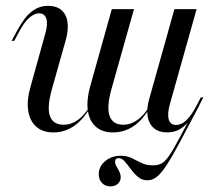

<svg xmlns="http://www.w3.org/2000/svg" viewBox="-20 -446 743 663"><path d="M361.3 197.6Q343.5 197.6 332.3 185.9Q321 174.2 321 155.6Q321 129 343.1 110.5Q365.3 91.9 396 91.9Q418.5 91.9 435.1 100Q451.6 108.1 468.1 116.5Q484.7 125 507.3 125Q524.2 125 536.7 119Q549.2 112.9 563.3 92.7Q577.4 72.6 599.2 31.5Q621 -9.7 657.3 -77.4L668.5 -82.3Q626.6 -3.2 599.6 47.6Q572.6 98.4 554 126.2Q535.5 154 520.6 165.3Q505.6 176.6 489.5 176.6Q470.2 176.6 456.5 164.9Q442.7 153.2 431.9 138.3Q421 123.4 410.9 111.7Q400.8 100 389.5 100Q377.4 100 377.4 113.7Q377.4 121 382.7 129.4Q387.9 137.9 392.3 147.2Q396.8 156.5 396.8 166.1Q396.8 179.8 386.7 188.7Q376.6 197.6 361.3 197.6ZM164.5 11.3Q127.4 11.3 105.2 -8.5Q83.1 -28.2 77.4 -63.7Q71.8 -99.2 85.5 -146.8L136.3 -329.8Q146 -363.7 139.9 -381.9Q133.9 -400 114.5 -400Q98.4 -400 80.2 -383.9Q62.1 -367.7 45.2 -334.7L29 -304.8H20.2L38.7 -339.5Q50 -360.5 64.5 -380.2Q79 -400 99.2 -412.9Q119.4 -425.8 146 -425.8Q175 -425.8 191.9 -411.3Q208.9 -396.8 212.9 -371Q216.9 -345.2 208.1 -311.3L158.9 -137.1Q141.9 -75.8 152.4 -45.6Q162.9 -15.3 200 -15.3Q225.8 -15.3 249.2 -31.9Q272.6 -48.4 292.7 -83.1V-76.6Q267.7 -33.1 235.5 -10.9Q203.2 11.3 164.5 11.3ZM370.2 11.3Q333.1 11.3 310.9 -8.5Q288.7 -28.2 283.5 -63.7Q278.2 -99.2 291.1 -146.8L366.1 -414.5H442.7L364.5 -137.1Q347.6 -75.8 358.5 -45.6Q369.4 -15.3 405.6 -15.3Q431.5 -15.3 454.8 -31.9Q478.2 -48.4 498.4 -83.1V-76.6Q474.2 -33.1 441.9 -10.9Q409.7 11.3 370.2 11.3ZM557.3 11.3Q529 11.3 511.7 -3.2Q494.4 -17.7 489.9 -44Q485.5 -70.2 495.2 -104L582.3 -414.5H658.9L566.1 -84.7Q557.3 -51.6 562.9 -33.1Q568.5 -14.5 587.9 -14.5Q606.5 -14.5 623.8 -31Q641.1 -47.6 658.9 -81.5L673.4 -109.7H682.3L664.5 -75.8Q653.2 -54.8 638.7 -35.1Q624.2 -15.3 604.4 -2Q584.7 11.3 557.3 11.3Z"/></svg>

Font: Playfair 144pt
Style: Italic
Weight: 400
Italic angle: -15.6°
Designer: Claus Eggers Sørensen
Foundry: Claus Eggers Sørensen
Version: Version 2.001;gftools[0.9.30]